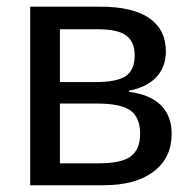

<svg xmlns="http://www.w3.org/2000/svg" viewBox="-20 -548 571 568"><path d="M275.4 -528.3Q373 -528.3 421.9 -494.1Q470.7 -460 470.7 -396Q470.7 -350.6 442.9 -320.3Q415 -290 361.8 -279.8V-276.4Q424.8 -268.1 456.3 -236.3Q487.8 -204.6 487.8 -152.3Q487.8 -80.6 434.3 -40.3Q380.9 0 286.6 0H69.3V-528.3ZM157.2 -64.9H272.5Q339.8 -64.9 367.2 -85.7Q394.5 -106.4 394.5 -151.9Q394.5 -201.2 365.5 -221.4Q336.4 -241.7 266.6 -241.7H157.2ZM157.2 -461.4V-305.2H262.7Q325.2 -305.2 351.8 -322.8Q378.4 -340.3 378.4 -384.3Q378.4 -424.3 353.5 -442.9Q328.6 -461.4 269.5 -461.4Z"/></svg>

Font: Liberation Sans
Style: Regular
Weight: 400
Designer: Steve Matteson
Foundry: Ascender Corporation
Version: Version 2.00.1